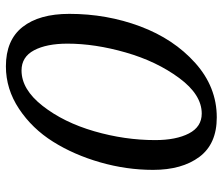

<svg xmlns="http://www.w3.org/2000/svg" viewBox="-72 -676 755 651"><g transform="rotate(-90 305.5 -350.5)"><path d="M55 -209Q55 -299 80.5 -388Q106 -477 150.5 -548Q195 -619 262 -663.5Q329 -708 406 -708Q495 -708 539.5 -651.5Q584 -595 584 -493Q584 -366 541.5 -252.5Q499 -139 417.5 -66Q336 7 233 7Q143 7 99 -52Q55 -111 55 -209ZM156 -202Q156 -131 178.5 -87.5Q201 -44 246 -44Q310 -44 366.5 -120.5Q423 -197 453 -301.5Q483 -406 483 -499Q483 -570 460.5 -612.5Q438 -655 392 -655Q328 -655 272 -583.5Q216 -512 186 -408.5Q156 -305 156 -202Z"/></g></svg>

Font: Volkhov
Style: Italic
Weight: 400
Italic angle: -12°
Designer: Cyreal (www.cyreal.org)
Foundry: Cyreal (www.cyreal.org)
Version: Version 1.010